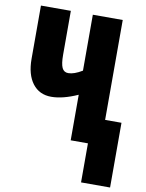

<svg xmlns="http://www.w3.org/2000/svg" viewBox="-100 -784 816 1075"><g transform="rotate(10 308.5 -246.0)"><path d="M509 -714V-146H602V222H437V0H339V-259Q254 -221 189 -221Q121 -221 82.5 -271.5Q44 -322 44 -412V-714H214V-465Q214 -413 224.5 -390.5Q235 -368 260 -368Q293 -368 339 -396V-714Z"/></g></svg>

Font: Noto Sans ExtraCondensed Black
Style: Regular
Weight: 900
Width: 2
Designer: Monotype Design Team
Foundry: Monotype Imaging Inc.
Version: Version 2.013; ttfautohint (v1.8.4.7-5d5b)